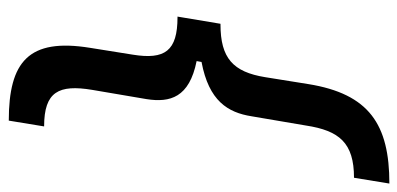

<svg xmlns="http://www.w3.org/2000/svg" viewBox="-304 -530 946 457"><g transform="rotate(-90 169.5 -302.0)"><path d="M356.5 -353C276.3 -353 255 -382.8 267.4 -459.5L283.7 -561.4C307.2 -707 251.1 -754.6 110.4 -754.6L96.6 -670.5C179.7 -670.5 196.7 -635.3 183.6 -556.1L161.6 -426.8C152.7 -370.4 165.5 -324.9 252.1 -307.5L250 -295.8C157.3 -278.4 129.6 -233.3 120.7 -176.5L98.7 -47.2C86.6 32 57.5 67.1 -25.6 67.1L-39.4 151.3C101.2 151.3 174 103.3 197.4 -41.9L213.8 -144.2C226.2 -220.9 259.2 -250.7 339.5 -250.7H340.9L358 -353Z"/></g></svg>

Font: TID UI Medium
Style: Italic
Weight: 500
Italic angle: -9.39999°
Designer: The TID Project Authors
Foundry: Bakken & Bæck
Version: Version 1.001;hotconv 1.0.109;makeotfexe 2.5.65596